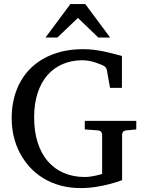

<svg xmlns="http://www.w3.org/2000/svg" viewBox="-20 -936 735 972"><path d="M619.1 -275.9Q608.4 -274.9 603.3 -268.8Q598.1 -262.7 598.1 -254.9V-23.9Q567.9 -12.7 533.7 -3.9Q504.4 3.9 466.6 10Q428.7 16.1 388.2 16.1Q332.5 16.1 284.9 2.9Q237.3 -10.3 198.5 -34.2Q159.7 -58.1 129.9 -91.1Q100.1 -124 79.8 -163.1Q59.6 -202.1 49.3 -246.3Q39.1 -290.5 39.1 -336.9Q39.1 -415.5 64 -480.2Q88.9 -544.9 135.7 -590.8Q182.6 -636.7 249.8 -661.9Q316.9 -687 400.9 -687Q429.2 -687 454.8 -683.8Q480.5 -680.7 504.4 -675.8Q528.3 -670.9 551.3 -664.8Q574.2 -658.7 597.2 -652.8V-491.2H537.1L521 -581.1Q519.5 -589.8 513.7 -595.9Q507.8 -602.1 501 -605Q493.7 -607.9 483.2 -612.3Q472.7 -616.7 459.5 -620.8Q446.3 -625 430.4 -627.9Q414.6 -630.9 397 -630.9Q342.8 -630.9 297.9 -611.8Q252.9 -592.8 220.7 -556.2Q188.5 -519.5 170.7 -465.6Q152.8 -411.6 152.8 -341.8Q152.8 -270 170.9 -213.9Q189 -157.7 222.4 -119.1Q255.9 -80.6 303.2 -60.3Q350.6 -40 409.2 -40Q425.8 -40 440.9 -42.5Q456.1 -44.9 467.8 -47.6Q479.5 -50.3 487.3 -52.7Q495.1 -55.2 497.1 -55.2V-254.9Q497.1 -262.7 491.9 -268.8Q486.8 -274.9 476.1 -275.9L409.2 -280.8V-324.2H669.9V-280.8ZM477.5 -746.1 374.5 -845.2 270.5 -746.1H210.4L336.4 -915.5H411.6L537.6 -746.1Z"/></svg>

Font: Charis SIL APac
Style: Regular
Weight: 400
Foundry: SIL International
Version: Version 5.000